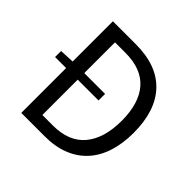

<svg xmlns="http://www.w3.org/2000/svg" viewBox="-167 -814 972 972"><g transform="rotate(45 319.0 -328.0)"><path d="M33 -321V-364L112 -368V-656H276Q428 -656 507 -572Q586 -488 586 -331Q586 -253 566 -191.5Q546 -130 507 -87.5Q468 -45 411 -22.5Q354 0 280 0H112V-321ZM195 -68H270Q385 -68 442.5 -137Q500 -206 500 -331Q500 -456 442.5 -522Q385 -588 270 -588H195V-368H344V-321H195Z"/></g></svg>

Font: TypoPRO Source Sans Pro
Style: Regular
Weight: 400
Designer: Paul D. Hunt
Foundry: Adobe Systems Incorporated
Version: Version 2.020;PS 2.000;hotconv 1.0.86;makeotf.lib2.5.63406